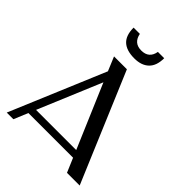

<svg xmlns="http://www.w3.org/2000/svg" viewBox="-261 -1073 1206 1206"><g transform="rotate(45 342.0 -470.5)"><path d="M667.5 0H554.7L514.6 -94.2H117.7L78.6 0H19.5L285.6 -632.8L246.6 -726.1H360.8ZM137.7 -142.1H494.6L314.5 -564ZM205.6 -940.9H261.2Q274.4 -873 341.3 -873Q409.7 -873 421.4 -940.9H477.5Q477.5 -874 442.9 -840.6Q408.2 -807.1 345.2 -807.1Q275.4 -807.1 240.5 -839.6Q205.6 -872.1 205.6 -940.9Z"/></g></svg>

Font: Federov2
Style: Regular
Weight: 400
Designer: Olexa M. Volochay | Cyreal.org
Foundry: Olexa M. Volochay | Cyreal.org
Version: Version 1.000